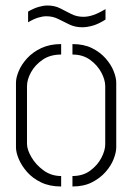

<svg xmlns="http://www.w3.org/2000/svg" viewBox="-20 -676 480 697"><path d="M279 -577Q253 -577 232 -587Q211 -597 191.5 -607Q172 -617 148 -617Q135 -617 118.5 -612Q102 -607 82 -595V-634Q103 -646 120.5 -651Q138 -656 152 -656Q178 -656 198 -646Q218 -636 238 -625.5Q258 -615 283 -615Q300 -615 319 -621.5Q338 -628 363 -643V-605Q338 -589 317 -583Q296 -577 279 -577ZM202 1Q160 1 129 -14Q98 -29 78 -52Q58 -75 48 -99Q38 -123 38 -141V-376Q38 -394 48 -418Q58 -442 78.5 -464.5Q99 -487 130 -501.5Q161 -516 202 -516V-478Q162 -478 134.5 -459Q107 -440 92.5 -413.5Q78 -387 78 -363V-154Q78 -133 94 -105.5Q110 -78 138 -57.5Q166 -37 202 -37ZM243 1V-37Q281 -37 307.5 -56.5Q334 -76 348 -103Q362 -130 362 -152V-363Q362 -386 348 -412.5Q334 -439 307.5 -458.5Q281 -478 243 -478V-516Q284 -516 313.5 -501.5Q343 -487 363 -464.5Q383 -442 392.5 -418Q402 -394 402 -376V-141Q402 -123 392.5 -98.5Q383 -74 363 -51.5Q343 -29 313.5 -14Q284 1 243 1Z"/></svg>

Font: Stick No Bills ExtraLight ExtraLight
Style: Regular
Weight: 250
Version: Version 2.000